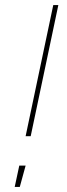

<svg xmlns="http://www.w3.org/2000/svg" viewBox="-20 -737 264 757"><path d="M81 -200 190 -717H210L101 -200ZM38 0 56 -84H81L58 0Z"/></svg>

Font: Raleway Thin
Style: Italic
Weight: 100
Italic angle: -12°
Designer: Matt McInerney, Pablo Impallari, Rodrigo Fuenzalida
Foundry: Matt McInerney, Pablo Impallari, Rodrigo Fuenzalida
Version: Version 4.026